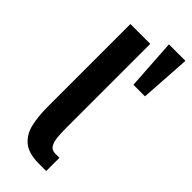

<svg xmlns="http://www.w3.org/2000/svg" viewBox="-247 -789 822 822"><g transform="rotate(45 164.0 -377.5)"><path d="M215 -80H240V0H195Q133 0 101.5 -26.5Q70 -53 60 -97.5Q50 -142 50 -196V-700H170V-196Q170 -166 172 -139.5Q174 -113 183.5 -96.5Q193 -80 215 -80ZM228 -755H328L313 -525H243Z"/></g></svg>

Font: Epunda Sans SemiBold
Style: Regular
Weight: 600
Designer: Simon Atzbach
Foundry: typofactur
Version: Version 2.204; ttfautohint (v1.8.4.7-5d5b)